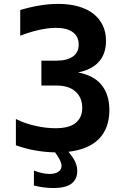

<svg xmlns="http://www.w3.org/2000/svg" viewBox="-20 -762 642 978"><path d="M537.1 -201.2Q537.1 -108.9 484.4 -54.9Q431.6 -1 328.6 11.2Q354 41.5 363.8 63.7Q373.5 85.9 373.5 108.4Q373.5 151.4 343.8 173.6Q314 195.8 251.5 195.8Q228 195.8 203.6 192.6Q179.2 189.5 152.8 183.1V106.9Q197.3 124 232.9 124Q261.7 124 277.6 112.8Q293.5 101.6 293.5 83Q293.5 70.8 285.6 54.2Q277.8 37.6 260.7 14.2Q209.5 13.2 158.7 4.2Q107.9 -4.9 61 -22V-155.8Q84.5 -143.6 110.8 -134.8Q137.2 -126 163.6 -120.1Q189.9 -114.3 215.3 -111.6Q240.7 -108.9 262.7 -108.9Q333.5 -108.9 366.2 -136.5Q398.9 -164.1 398.9 -212.4Q398.9 -264.6 365 -295.4Q331.1 -326.2 268.1 -326.2H190.9V-453.1H268.1Q322.3 -453.1 351.6 -474.4Q380.9 -495.6 380.9 -535.6Q380.9 -575.2 351.3 -597.7Q321.8 -620.1 265.6 -620.1Q227.5 -620.1 180.4 -609.9Q133.3 -599.6 83 -580.1V-710.9Q133.3 -726.1 181.9 -734.1Q230.5 -742.2 276.4 -742.2Q334 -742.2 379.2 -729.2Q424.3 -716.3 455.6 -691.9Q486.8 -667.5 503.4 -632.6Q520 -597.7 520 -554.2Q520 -487.3 482.9 -446.5Q445.8 -405.8 377 -393.1Q414.6 -386.2 444.3 -371.3Q474.1 -356.4 494.6 -332.5Q515.1 -308.6 526.1 -275.9Q537.1 -243.2 537.1 -201.2Z"/></svg>

Font: Hack
Style: Bold
Weight: 700
Monospace: yes
Designer: Christopher Simpkins
Foundry: Christopher Simpkins
Version: Version 2.017